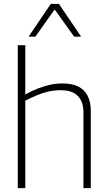

<svg xmlns="http://www.w3.org/2000/svg" viewBox="-20 -974 562 994"><path d="M72 0V-740H111V-485Q143 -503 174 -515Q205 -527 237 -534.5Q269 -542 306 -542Q352 -542 384 -526.5Q416 -511 433 -479.5Q450 -448 450 -400V0H412V-394Q412 -447 383 -477Q354 -507 294 -507Q261 -507 230.5 -500Q200 -493 171.5 -481Q143 -469 111 -453V0ZM128 -784 243 -954H285L400 -784H364L263 -925L163 -784Z"/></svg>

Font: Georama ExtraLight
Style: Regular
Weight: 250
Version: Version 1.001